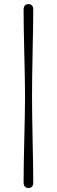

<svg xmlns="http://www.w3.org/2000/svg" viewBox="-20 -775 276 932"><path d="M101.5 -309Q101.5 -344 100.5 -397.8Q99.5 -451.5 98 -512Q96.5 -572.5 95.5 -629.2Q94.5 -686 94.5 -727.5Q94.5 -755 118 -755Q141.5 -755 141.5 -727.5Q141.5 -692 140.5 -636.8Q139.5 -581.5 138.2 -520Q137 -458.5 136.2 -402.5Q135.5 -346.5 135.5 -309Q135.5 -272 136.2 -216.5Q137 -161 138.2 -99.8Q139.5 -38.5 140.5 17.2Q141.5 73 141.5 110Q141.5 137.5 118 137.5Q94.5 137.5 94.5 110Q94.5 70 95.5 13.8Q96.5 -42.5 98 -103.2Q99.5 -164 100.5 -218.5Q101.5 -273 101.5 -309Z"/></svg>

Font: Fraunces 72pt Soft Light
Style: Regular
Weight: 300
Version: Version 1.000;[b76b70a41]